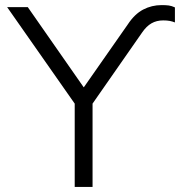

<svg xmlns="http://www.w3.org/2000/svg" viewBox="-20 -733 706 753"><path d="M273 0V-367L286 -308L8 -705H89L308 -391H309L481 -637Q508 -678 541.5 -695.5Q575 -713 614 -713Q631 -713 642 -711.5Q653 -710 666 -704V-645Q656 -649 645.5 -651Q635 -653 620 -653Q594 -653 574 -641.5Q554 -630 537 -605L330 -308L343 -367V0Z"/></svg>

Font: Nunito Sans 7pt Light
Style: Regular
Weight: 300
Designer: Vernon Adams
Foundry: Vernon Adams
Version: Version 3.101;gftools[0.9.27]